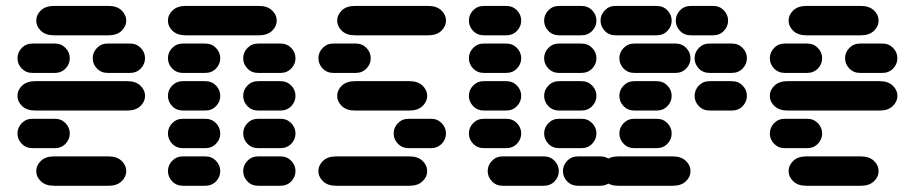

<svg xmlns="http://www.w3.org/2000/svg" viewBox="-20 -631 3040 638"><path d="M159.2 -13.7H340.8Q368.2 -13.7 383.8 -28.3Q399.4 -43 399.4 -62.5Q399.4 -82 383.8 -96.7Q368.2 -111.3 340.8 -111.3H159.2Q131.8 -111.3 116.2 -96.7Q100.6 -82 100.6 -62.5Q100.6 -43 116.2 -28.3Q131.8 -13.7 159.2 -13.7ZM87.9 -138.7H162.1Q183.6 -138.7 197.8 -153.3Q211.9 -168 211.9 -187.5Q211.9 -207 197.8 -221.7Q183.6 -236.3 162.1 -236.3H87.9Q66.4 -236.3 52.2 -221.7Q38.1 -207 38.1 -187.5Q38.1 -168 52.2 -153.3Q66.4 -138.7 87.9 -138.7ZM96.7 -263.7H403.3Q430.7 -263.7 446.3 -278.3Q461.9 -293 461.9 -312.5Q461.9 -332 446.3 -346.7Q430.7 -361.3 403.3 -361.3H96.7Q69.3 -361.3 53.7 -346.7Q38.1 -332 38.1 -312.5Q38.1 -293 53.7 -278.3Q69.3 -263.7 96.7 -263.7ZM87.9 -388.7H162.1Q183.6 -388.7 197.8 -403.3Q211.9 -418 211.9 -437.5Q211.9 -457 197.8 -471.7Q183.6 -486.3 162.1 -486.3H87.9Q66.4 -486.3 52.2 -471.7Q38.1 -457 38.1 -437.5Q38.1 -418 52.2 -403.3Q66.4 -388.7 87.9 -388.7ZM337.9 -388.7H412.1Q433.6 -388.7 447.8 -403.3Q461.9 -418 461.9 -437.5Q461.9 -457 447.8 -471.7Q433.6 -486.3 412.1 -486.3H337.9Q316.4 -486.3 302.2 -471.7Q288.1 -457 288.1 -437.5Q288.1 -418 302.2 -403.3Q316.4 -388.7 337.9 -388.7ZM159.2 -513.7H340.8Q368.2 -513.7 383.8 -528.3Q399.4 -543 399.4 -562.5Q399.4 -582 383.8 -596.7Q368.2 -611.3 340.8 -611.3H159.2Q131.8 -611.3 116.2 -596.7Q100.6 -582 100.6 -562.5Q100.6 -543 116.2 -528.3Q131.8 -513.7 159.2 -513.7Z M587.9 -13.7H662.1Q683.6 -13.7 697.8 -28.3Q711.9 -43 711.9 -62.5Q711.9 -82 697.8 -96.7Q683.6 -111.3 662.1 -111.3H587.9Q566.4 -111.3 552.2 -96.7Q538.1 -82 538.1 -62.5Q538.1 -43 552.2 -28.3Q566.4 -13.7 587.9 -13.7ZM837.9 -13.7H912.1Q933.6 -13.7 947.8 -28.3Q961.9 -43 961.9 -62.5Q961.9 -82 947.8 -96.7Q933.6 -111.3 912.1 -111.3H837.9Q816.4 -111.3 802.2 -96.7Q788.1 -82 788.1 -62.5Q788.1 -43 802.2 -28.3Q816.4 -13.7 837.9 -13.7ZM587.9 -138.7H662.1Q683.6 -138.7 697.8 -153.3Q711.9 -168 711.9 -187.5Q711.9 -207 697.8 -221.7Q683.6 -236.3 662.1 -236.3H587.9Q566.4 -236.3 552.2 -221.7Q538.1 -207 538.1 -187.5Q538.1 -168 552.2 -153.3Q566.4 -138.7 587.9 -138.7ZM837.9 -138.7H912.1Q933.6 -138.7 947.8 -153.3Q961.9 -168 961.9 -187.5Q961.9 -207 947.8 -221.7Q933.6 -236.3 912.1 -236.3H837.9Q816.4 -236.3 802.2 -221.7Q788.1 -207 788.1 -187.5Q788.1 -168 802.2 -153.3Q816.4 -138.7 837.9 -138.7ZM587.9 -263.7H662.1Q683.6 -263.7 697.8 -278.3Q711.9 -293 711.9 -312.5Q711.9 -332 697.8 -346.7Q683.6 -361.3 662.1 -361.3H587.9Q566.4 -361.3 552.2 -346.7Q538.1 -332 538.1 -312.5Q538.1 -293 552.2 -278.3Q566.4 -263.7 587.9 -263.7ZM837.9 -263.7H912.1Q933.6 -263.7 947.8 -278.3Q961.9 -293 961.9 -312.5Q961.9 -332 947.8 -346.7Q933.6 -361.3 912.1 -361.3H837.9Q816.4 -361.3 802.2 -346.7Q788.1 -332 788.1 -312.5Q788.1 -293 802.2 -278.3Q816.4 -263.7 837.9 -263.7ZM587.9 -388.7H662.1Q683.6 -388.7 697.8 -403.3Q711.9 -418 711.9 -437.5Q711.9 -457 697.8 -471.7Q683.6 -486.3 662.1 -486.3H587.9Q566.4 -486.3 552.2 -471.7Q538.1 -457 538.1 -437.5Q538.1 -418 552.2 -403.3Q566.4 -388.7 587.9 -388.7ZM837.9 -388.7H912.1Q933.6 -388.7 947.8 -403.3Q961.9 -418 961.9 -437.5Q961.9 -457 947.8 -471.7Q933.6 -486.3 912.1 -486.3H837.9Q816.4 -486.3 802.2 -471.7Q788.1 -457 788.1 -437.5Q788.1 -418 802.2 -403.3Q816.4 -388.7 837.9 -388.7ZM596.7 -513.7H840.8Q868.2 -513.7 883.8 -528.3Q899.4 -543 899.4 -562.5Q899.4 -582 883.8 -596.7Q868.2 -611.3 840.8 -611.3H596.7Q569.3 -611.3 553.7 -596.7Q538.1 -582 538.1 -562.5Q538.1 -543 553.7 -528.3Q569.3 -513.7 596.7 -513.7Z M1096.7 -13.7H1340.8Q1368.2 -13.7 1383.8 -28.3Q1399.4 -43 1399.4 -62.5Q1399.4 -82 1383.8 -96.7Q1368.2 -111.3 1340.8 -111.3H1096.7Q1069.3 -111.3 1053.7 -96.7Q1038.1 -82 1038.1 -62.5Q1038.1 -43 1053.7 -28.3Q1069.3 -13.7 1096.7 -13.7ZM1337.9 -138.7H1412.1Q1433.6 -138.7 1447.8 -153.3Q1461.9 -168 1461.9 -187.5Q1461.9 -207 1447.8 -221.7Q1433.6 -236.3 1412.1 -236.3H1337.9Q1316.4 -236.3 1302.2 -221.7Q1288.1 -207 1288.1 -187.5Q1288.1 -168 1302.2 -153.3Q1316.4 -138.7 1337.9 -138.7ZM1159.2 -263.7H1340.8Q1368.2 -263.7 1383.8 -278.3Q1399.4 -293 1399.4 -312.5Q1399.4 -332 1383.8 -346.7Q1368.2 -361.3 1340.8 -361.3H1159.2Q1131.8 -361.3 1116.2 -346.7Q1100.6 -332 1100.6 -312.5Q1100.6 -293 1116.2 -278.3Q1131.8 -263.7 1159.2 -263.7ZM1087.9 -388.7H1162.1Q1183.6 -388.7 1197.8 -403.3Q1211.9 -418 1211.9 -437.5Q1211.9 -457 1197.8 -471.7Q1183.6 -486.3 1162.1 -486.3H1087.9Q1066.4 -486.3 1052.2 -471.7Q1038.1 -457 1038.1 -437.5Q1038.1 -418 1052.2 -403.3Q1066.4 -388.7 1087.9 -388.7ZM1159.2 -513.7H1403.3Q1430.7 -513.7 1446.3 -528.3Q1461.9 -543 1461.9 -562.5Q1461.9 -582 1446.3 -596.7Q1430.7 -611.3 1403.3 -611.3H1159.2Q1131.8 -611.3 1116.2 -596.7Q1100.6 -582 1100.6 -562.5Q1100.6 -543 1116.2 -528.3Q1131.8 -513.7 1159.2 -513.7Z M1650.4 -13.7H1787.1Q1808.6 -13.7 1822.8 -28.3Q1836.9 -43 1836.9 -62.5Q1836.9 -82 1822.8 -96.7Q1808.6 -111.3 1787.1 -111.3H1650.4Q1628.9 -111.3 1614.7 -96.7Q1600.6 -82 1600.6 -62.5Q1600.6 -43 1614.7 -28.3Q1628.9 -13.7 1650.4 -13.7ZM1900.4 -13.7H1974.6Q1996.1 -13.7 2010.3 -28.3Q2024.4 -43 2024.4 -62.5Q2024.4 -82 2010.3 -96.7Q1996.1 -111.3 1974.6 -111.3H1900.4Q1878.9 -111.3 1864.7 -96.7Q1850.6 -82 1850.6 -62.5Q1850.6 -43 1864.7 -28.3Q1878.9 -13.7 1900.4 -13.7ZM1587.9 -138.7H1662.1Q1683.6 -138.7 1697.8 -153.3Q1711.9 -168 1711.9 -187.5Q1711.9 -207 1697.8 -221.7Q1683.6 -236.3 1662.1 -236.3H1587.9Q1566.4 -236.3 1552.2 -221.7Q1538.1 -207 1538.1 -187.5Q1538.1 -168 1552.2 -153.3Q1566.4 -138.7 1587.9 -138.7ZM1837.9 -138.7H1912.1Q1933.6 -138.7 1947.8 -153.3Q1961.9 -168 1961.9 -187.5Q1961.9 -207 1947.8 -221.7Q1933.6 -236.3 1912.1 -236.3H1837.9Q1816.4 -236.3 1802.2 -221.7Q1788.1 -207 1788.1 -187.5Q1788.1 -168 1802.2 -153.3Q1816.4 -138.7 1837.9 -138.7ZM1587.9 -263.7H1662.1Q1683.6 -263.7 1697.8 -278.3Q1711.9 -293 1711.9 -312.5Q1711.9 -332 1697.8 -346.7Q1683.6 -361.3 1662.1 -361.3H1587.9Q1566.4 -361.3 1552.2 -346.7Q1538.1 -332 1538.1 -312.5Q1538.1 -293 1552.2 -278.3Q1566.4 -263.7 1587.9 -263.7ZM1837.9 -263.7H1912.1Q1933.6 -263.7 1947.8 -278.3Q1961.9 -293 1961.9 -312.5Q1961.9 -332 1947.8 -346.7Q1933.6 -361.3 1912.1 -361.3H1837.9Q1816.4 -361.3 1802.2 -346.7Q1788.1 -332 1788.1 -312.5Q1788.1 -293 1802.2 -278.3Q1816.4 -263.7 1837.9 -263.7ZM1587.9 -388.7H1662.1Q1683.6 -388.7 1697.8 -403.3Q1711.9 -418 1711.9 -437.5Q1711.9 -457 1697.8 -471.7Q1683.6 -486.3 1662.1 -486.3H1587.9Q1566.4 -486.3 1552.2 -471.7Q1538.1 -457 1538.1 -437.5Q1538.1 -418 1552.2 -403.3Q1566.4 -388.7 1587.9 -388.7ZM1837.9 -388.7H1912.1Q1933.6 -388.7 1947.8 -403.3Q1961.9 -418 1961.9 -437.5Q1961.9 -457 1947.8 -471.7Q1933.6 -486.3 1912.1 -486.3H1837.9Q1816.4 -486.3 1802.2 -471.7Q1788.1 -457 1788.1 -437.5Q1788.1 -418 1802.2 -403.3Q1816.4 -388.7 1837.9 -388.7ZM1587.9 -513.7H1662.1Q1683.6 -513.7 1697.8 -528.3Q1711.9 -543 1711.9 -562.5Q1711.9 -582 1697.8 -596.7Q1683.6 -611.3 1662.1 -611.3H1587.9Q1566.4 -611.3 1552.2 -596.7Q1538.1 -582 1538.1 -562.5Q1538.1 -543 1552.2 -528.3Q1566.4 -513.7 1587.9 -513.7ZM1837.9 -513.7H1912.1Q1933.6 -513.7 1947.8 -528.3Q1961.9 -543 1961.9 -562.5Q1961.9 -582 1947.8 -596.7Q1933.6 -611.3 1912.1 -611.3H1837.9Q1816.4 -611.3 1802.2 -596.7Q1788.1 -582 1788.1 -562.5Q1788.1 -543 1802.2 -528.3Q1816.4 -513.7 1837.9 -513.7Z M2034.2 -13.7H2215.8Q2243.2 -13.7 2258.8 -28.3Q2274.4 -43 2274.4 -62.5Q2274.4 -82 2258.8 -96.7Q2243.2 -111.3 2215.8 -111.3H2034.2Q2006.8 -111.3 1991.2 -96.7Q1975.6 -82 1975.6 -62.5Q1975.6 -43 1991.2 -28.3Q2006.8 -13.7 2034.2 -13.7ZM2087.9 -138.7H2162.1Q2183.6 -138.7 2197.8 -153.3Q2211.9 -168 2211.9 -187.5Q2211.9 -207 2197.8 -221.7Q2183.6 -236.3 2162.1 -236.3H2087.9Q2066.4 -236.3 2052.2 -221.7Q2038.1 -207 2038.1 -187.5Q2038.1 -168 2052.2 -153.3Q2066.4 -138.7 2087.9 -138.7ZM2087.9 -263.7H2162.1Q2183.6 -263.7 2197.8 -278.3Q2211.9 -293 2211.9 -312.5Q2211.9 -332 2197.8 -346.7Q2183.6 -361.3 2162.1 -361.3H2087.9Q2066.4 -361.3 2052.2 -346.7Q2038.1 -332 2038.1 -312.5Q2038.1 -293 2052.2 -278.3Q2066.4 -263.7 2087.9 -263.7ZM2337.9 -263.7H2412.1Q2433.6 -263.7 2447.8 -278.3Q2461.9 -293 2461.9 -312.5Q2461.9 -332 2447.8 -346.7Q2433.6 -361.3 2412.1 -361.3H2337.9Q2316.4 -361.3 2302.2 -346.7Q2288.1 -332 2288.1 -312.5Q2288.1 -293 2302.2 -278.3Q2316.4 -263.7 2337.9 -263.7ZM2087.9 -388.7H2224.6Q2246.1 -388.7 2260.3 -403.3Q2274.4 -418 2274.4 -437.5Q2274.4 -457 2260.3 -471.7Q2246.1 -486.3 2224.6 -486.3H2087.9Q2066.4 -486.3 2052.2 -471.7Q2038.1 -457 2038.1 -437.5Q2038.1 -418 2052.2 -403.3Q2066.4 -388.7 2087.9 -388.7ZM2337.9 -388.7H2412.1Q2433.6 -388.7 2447.8 -403.3Q2461.9 -418 2461.9 -437.5Q2461.9 -457 2447.8 -471.7Q2433.6 -486.3 2412.1 -486.3H2337.9Q2316.4 -486.3 2302.2 -471.7Q2288.1 -457 2288.1 -437.5Q2288.1 -418 2302.2 -403.3Q2316.4 -388.7 2337.9 -388.7ZM2025.4 -513.7H2162.1Q2183.6 -513.7 2197.8 -528.3Q2211.9 -543 2211.9 -562.5Q2211.9 -582 2197.8 -596.7Q2183.6 -611.3 2162.1 -611.3H2025.4Q2003.9 -611.3 1989.7 -596.7Q1975.6 -582 1975.6 -562.5Q1975.6 -543 1989.7 -528.3Q2003.9 -513.7 2025.4 -513.7ZM2275.4 -513.7H2349.6Q2371.1 -513.7 2385.3 -528.3Q2399.4 -543 2399.4 -562.5Q2399.4 -582 2385.3 -596.7Q2371.1 -611.3 2349.6 -611.3H2275.4Q2253.9 -611.3 2239.7 -596.7Q2225.6 -582 2225.6 -562.5Q2225.6 -543 2239.7 -528.3Q2253.9 -513.7 2275.4 -513.7Z M2659.2 -13.7H2840.8Q2868.2 -13.7 2883.8 -28.3Q2899.4 -43 2899.4 -62.5Q2899.4 -82 2883.8 -96.7Q2868.2 -111.3 2840.8 -111.3H2659.2Q2631.8 -111.3 2616.2 -96.7Q2600.6 -82 2600.6 -62.5Q2600.6 -43 2616.2 -28.3Q2631.8 -13.7 2659.2 -13.7ZM2587.9 -138.7H2662.1Q2683.6 -138.7 2697.8 -153.3Q2711.9 -168 2711.9 -187.5Q2711.9 -207 2697.8 -221.7Q2683.6 -236.3 2662.1 -236.3H2587.9Q2566.4 -236.3 2552.2 -221.7Q2538.1 -207 2538.1 -187.5Q2538.1 -168 2552.2 -153.3Q2566.4 -138.7 2587.9 -138.7ZM2596.7 -263.7H2903.3Q2930.7 -263.7 2946.3 -278.3Q2961.9 -293 2961.9 -312.5Q2961.9 -332 2946.3 -346.7Q2930.7 -361.3 2903.3 -361.3H2596.7Q2569.3 -361.3 2553.7 -346.7Q2538.1 -332 2538.1 -312.5Q2538.1 -293 2553.7 -278.3Q2569.3 -263.7 2596.7 -263.7ZM2587.9 -388.7H2662.1Q2683.6 -388.7 2697.8 -403.3Q2711.9 -418 2711.9 -437.5Q2711.9 -457 2697.8 -471.7Q2683.6 -486.3 2662.1 -486.3H2587.9Q2566.4 -486.3 2552.2 -471.7Q2538.1 -457 2538.1 -437.5Q2538.1 -418 2552.2 -403.3Q2566.4 -388.7 2587.9 -388.7ZM2837.9 -388.7H2912.1Q2933.6 -388.7 2947.8 -403.3Q2961.9 -418 2961.9 -437.5Q2961.9 -457 2947.8 -471.7Q2933.6 -486.3 2912.1 -486.3H2837.9Q2816.4 -486.3 2802.2 -471.7Q2788.1 -457 2788.1 -437.5Q2788.1 -418 2802.2 -403.3Q2816.4 -388.7 2837.9 -388.7ZM2659.2 -513.7H2840.8Q2868.2 -513.7 2883.8 -528.3Q2899.4 -543 2899.4 -562.5Q2899.4 -582 2883.8 -596.7Q2868.2 -611.3 2840.8 -611.3H2659.2Q2631.8 -611.3 2616.2 -596.7Q2600.6 -582 2600.6 -562.5Q2600.6 -543 2616.2 -528.3Q2631.8 -513.7 2659.2 -513.7Z"/></svg>

Font: Workbench
Style: Regular
Weight: 400
Designer: Jens Kutilek
Foundry: Jens Kutilek
Version: Version 2.001